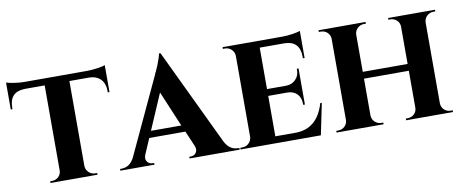

<svg xmlns="http://www.w3.org/2000/svg" viewBox="-58 -868 2673 1109"><g transform="rotate(-10 1278.0 -314.0)"><path d="M589 -458H579V-467Q579 -510 555 -535Q531 -560 488 -561H372V-62Q373 -40 389 -25Q405 -10 427 -10H438V0H162V-10H172Q195 -10 211 -25Q227 -40 227 -63V-561H112Q20 -560 20 -467V-458H10V-616Q24 -611 55 -606Q89 -601 115 -601H484Q511 -601 546 -606Q579 -611 589 -616Z M1186 -66Q1213 -10 1264 -10H1272V0H978V-10H986Q1006 -10 1017 -24Q1030 -41 1020 -66L981 -157H769L729 -64Q720 -40 733 -24Q744 -10 764 -10H772V0H572V-10H580Q630 -10 656 -62L863 -506Q863 -508 867 -515L869 -521L873 -528Q881 -547 888 -562Q907 -610 909 -628H918ZM964 -196 876 -405 786 -196Z M1748 0H1277V-10H1289Q1312 -10 1327 -25Q1343 -40 1344 -62V-538Q1343 -560 1327 -575Q1312 -590 1289 -590H1277V-600H1629Q1656 -600 1689 -605Q1720 -610 1733 -615V-456H1723V-465Q1723 -559 1632 -560H1488V-317H1602Q1636 -318 1657 -341Q1678 -362 1678 -397V-403H1688V-191H1678V-198Q1678 -232 1658 -254Q1637 -276 1603 -277H1488V-40H1608Q1735 -41 1777 -184H1786Z M2512 -590Q2490 -590 2474 -575Q2458 -560 2457 -537V-62Q2458 -40 2473 -25Q2489 -10 2512 -10H2523V0H2248V-10H2258Q2281 -10 2297 -25Q2313 -40 2313 -63V-279H2050V-63Q2051 -40 2067 -25Q2083 -10 2105 -10H2116V0H1840V-10H1851Q1874 -10 1890 -25Q1906 -41 1906 -63V-537Q1906 -559 1890 -575Q1874 -590 1851 -590H1840V-600H2116V-590H2105Q2083 -590 2067 -575Q2051 -560 2050 -538V-319H2313V-537Q2313 -560 2297 -575Q2281 -590 2258 -590H2248V-600H2523V-590Z"/></g></svg>

Font: Cinzel Bold(RUS BY LYAJKA)
Style: Regular
Weight: 700
Designer: Natanael Gama
Version: Version 1.001;PS 001.001;hotconv 1.0.56;makeotf.lib2.0.21325